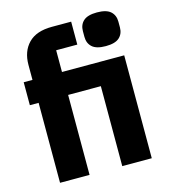

<svg xmlns="http://www.w3.org/2000/svg" viewBox="-111 -840 823 930"><g transform="rotate(-15 300.0 -375.5)"><path d="M75 -401H31V-516H75V-591Q75 -659 114.5 -699.5Q154 -740 232 -740H329V-625H223V-516H535V0H387V-401H223V0H75ZM372 -652V-681Q372 -713 393 -732Q414 -751 461 -751Q508 -751 529 -732Q550 -713 550 -681V-652Q550 -620 529 -601Q508 -582 461 -582Q414 -582 393 -601Q372 -620 372 -652Z"/></g></svg>

Font: iA Writer Mono V
Style: Regular
Weight: 400
Designer: Mike Abbink, Paul van der Laan, Pieter van Rosmalen
Foundry: Bold Monday
Version: Version 2.000